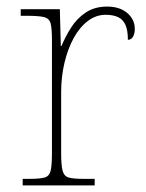

<svg xmlns="http://www.w3.org/2000/svg" viewBox="-20 -564 445 584"><path d="M49 0V-20H71Q101 -20 115.5 -24Q130 -28 134 -44.5Q138 -61 138 -98V-442Q138 -477 134 -492.5Q130 -508 114 -512Q98 -516 61 -516H43V-536H162L165 -424H167Q179 -453 196.5 -480.5Q214 -508 241 -526Q268 -544 306 -544Q344 -544 367 -524.5Q390 -505 390 -476Q390 -463 385 -453Q380 -443 369 -443Q369 -472 361.5 -488.5Q354 -505 339 -512Q324 -519 301 -519Q272 -519 247 -500Q222 -481 204 -448Q186 -415 176 -372.5Q166 -330 166 -284V-98Q166 -61 170.5 -44.5Q175 -28 189 -24Q203 -20 233 -20H268V0Z"/></svg>

Font: Noto Serif Thai Thin
Style: Regular
Weight: 250
Version: Version 2.001